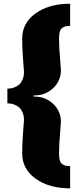

<svg xmlns="http://www.w3.org/2000/svg" viewBox="-20 -780 420 1040"><path d="M359.9 -759.8V-640.1Q329.6 -640.1 314.7 -627.2Q299.8 -614.3 299.8 -573.2Q299.8 -546.9 301.3 -519.3Q302.7 -491.7 305.9 -453.4Q309.1 -415 310.1 -399.9Q310.1 -342.8 268.3 -303Q226.6 -263.2 168 -263.2H162.1V-256.8H168Q226.6 -256.8 268.3 -217Q310.1 -177.2 310.1 -120.1Q309.1 -105 305.9 -66.7Q302.7 -28.3 301.3 -0.7Q299.8 26.9 299.8 53.2Q299.8 94.2 314.7 107.2Q329.6 120.1 359.9 120.1V240.2Q245.6 240.2 172.9 187.7Q100.1 135.3 100.1 50.8Q100.1 29.3 101.1 4.2Q102.1 -21 103.3 -39.1Q104.5 -57.1 106.7 -85.9Q108.9 -114.7 109.9 -129.9Q109.9 -152.8 102.5 -170.2Q95.2 -187.5 85.2 -196.8Q75.2 -206.1 61.8 -211.7Q48.3 -217.3 38.8 -218.8Q29.3 -220.2 20 -220.2V-299.8Q29.3 -299.8 38.8 -301.3Q48.3 -302.7 61.8 -308.3Q75.2 -314 85.2 -323.2Q95.2 -332.5 102.5 -349.9Q109.9 -367.2 109.9 -390.1Q108.9 -405.3 106.7 -434.1Q104.5 -462.9 103.3 -481Q102.1 -499 101.1 -524.2Q100.1 -549.3 100.1 -570.8Q100.1 -655.3 172.9 -707.5Q245.6 -759.8 359.9 -759.8Z"/></svg>

Font: Zantroke
Style: Regular
Weight: 500
Foundry: gluk
Version: Version 0.36